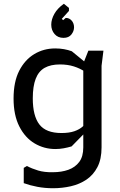

<svg xmlns="http://www.w3.org/2000/svg" viewBox="-20 -779 635 1019"><path d="M262 220Q218 220 178.5 212.5Q139 205 106 193V112L123 102Q149 116 182.5 126Q216 136 261 135Q307 135 343 122Q379 109 400.5 80.5Q422 52 422 3V-442L449 -510H529L519 -430V3Q519 66 497 108Q475 150 438.5 174.5Q402 199 356 209.5Q310 220 262 220ZM274 12Q214 12 163.5 -18Q113 -48 82.5 -108Q52 -168 52 -256Q52 -345 82 -403.5Q112 -462 162 -492Q212 -522 273 -522Q298 -522 320 -518Q342 -514 361 -507L472 -416V-362Q455 -382 430 -399Q405 -416 372 -426.5Q339 -437 298 -437Q249 -437 217 -419Q185 -401 169.5 -361Q154 -321 154 -257Q154 -164 189 -118.5Q224 -73 306 -73Q347 -73 374.5 -82.5Q402 -92 419.5 -108Q437 -124 449 -142V-93L360 -2Q340 4 318 8Q296 12 274 12ZM319 -759 346 -737V-721L308 -679L315 -672L329 -684Q348 -684 360.5 -669.5Q373 -655 373 -634Q373 -614 359 -596Q345 -578 317 -578Q287 -578 269.5 -598.5Q252 -619 252 -648Q252 -676 268.5 -705.5Q285 -735 319 -759Z"/></svg>

Font: AR One Sans Medium
Style: Regular
Weight: 500
Designer: Niteesh Yadav
Foundry: Niteesh Yadav
Version: Version 1.001;gftools[0.9.33]